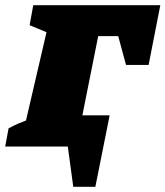

<svg xmlns="http://www.w3.org/2000/svg" viewBox="-50 -564 637 739"><path d="M567 -544 522 -314H435L405 -425H328L267 -120H372L317 155H232L211 0H-30L-17 -70Q-5 -76 2.5 -80Q10 -84 20.5 -88.5Q31 -93 50 -100L129 -440L64 -467L78 -544Z"/></svg>

Font: Piazzolla SC Black
Style: Italic
Weight: 900
Italic angle: -11.3°
Designer: Juan Pablo del Peral
Foundry: Huerta Tipografica
Version: Version 1.330